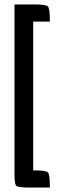

<svg xmlns="http://www.w3.org/2000/svg" viewBox="-20 -777 266 862"><path d="M204 -680H129V-12H137Q187 -12 195.5 -2.5Q204 7 204 65H112Q62 65 53.5 57.5Q45 50 45 5V-757H137Q187 -757 195.5 -747.5Q204 -738 204 -680Z"/></svg>

Font: Economica
Style: Bold
Weight: 700
Designer: Vicente Lamonaca
Foundry: Vicente Lamonaca
Version: Version 1.100